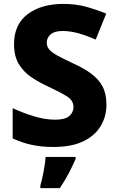

<svg xmlns="http://www.w3.org/2000/svg" viewBox="-20 -837 603 985"><path d="M526 -300Q526 -239 496 -189.5Q466 -140 406 -111.5Q346 -83 255 -83Q192 -83 142 -94Q92 -105 45 -127V-282Q99 -257 155.5 -240Q212 -223 264 -223Q313 -223 335 -241.5Q357 -260 357 -288Q357 -322 322 -343.5Q287 -365 223 -395Q181 -414 141.5 -440.5Q102 -467 77 -507.5Q52 -548 52 -611Q52 -711 121.5 -764Q191 -817 306 -817Q368 -817 421 -802.5Q474 -788 525 -767L471 -634Q423 -655 381.5 -666.5Q340 -678 301 -678Q260 -678 240 -661Q220 -644 220 -618Q220 -597 234 -581.5Q248 -566 278 -550Q308 -534 357 -511Q410 -487 448 -459Q486 -431 506 -393.5Q526 -356 526 -300ZM368 -22Q352 15 333 51.5Q314 88 287 128H187V115Q196 84 204 41.5Q212 -1 214 -32H368Z"/></svg>

Font: Noto Sans Kannada UI ExtraBold
Style: Regular
Weight: 800
Designer: Jelle Bosma - Monotype Design Team
Foundry: Monotype Imaging Inc.
Version: Version 2.005; ttfautohint (v1.8.4.7-5d5b)